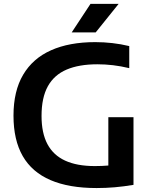

<svg xmlns="http://www.w3.org/2000/svg" viewBox="-20 -968 788 996"><path d="M481 7.5Q337.5 7.5 241.8 -33.8Q146 -75 98 -158.2Q50 -241.5 50 -368Q50 -495.5 100 -580.2Q150 -665 244.8 -707.2Q339.5 -749.5 474 -749.5Q518.5 -749.5 562.5 -744.5Q606.5 -739.5 650.5 -729V-614.5Q606.5 -625 565.8 -629.8Q525 -634.5 485 -634.5Q390 -634.5 325.5 -607Q261 -579.5 228.2 -520.5Q195.5 -461.5 195.5 -366.5Q195.5 -278 226 -220.5Q256.5 -163 317.8 -134.8Q379 -106.5 472 -106.5Q509.5 -106.5 544 -109.5Q578.5 -112.5 608 -117L542 -57.5V-360H672.5V-9Q621.5 -0.5 575.2 3.5Q529 7.5 481 7.5ZM352 -800 449.5 -948H595.5L476.5 -800Z"/></svg>

Font: Encode Sans SemiExpanded SemiBold
Style: Regular
Weight: 600
Width: 6
Designer: Multiple Designers
Foundry: Impallari Type
Version: Version 3.002